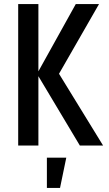

<svg xmlns="http://www.w3.org/2000/svg" viewBox="-20 -720 540 950"><path d="M70 0V-700H170V-367L355 -700H470L272 -355L490 0H375L170 -343V0ZM212 210V60H308L277 210Z"/></svg>

Font: Cuprum Medium
Style: Regular
Weight: 500
Designer: Jovanny Lemonad
Foundry: Jovanny Lemonad
Version: Version 3.000